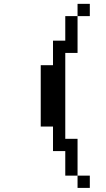

<svg xmlns="http://www.w3.org/2000/svg" viewBox="-20 -879 540 978"><path d="M187.5 -234.4V-546.9H250V-671.9H312.5V-796.9H375V-859.4H437.5V-796.9H375V-609.4H312.5V-171.9H375V15.6H312.5V-109.4H250V-234.4ZM375 15.6H437.5V78.1H375Z"/></svg>

Font: KH Dot Dougenzaka 16
Style: Regular
Weight: 400
Designer: Original version for X68000 by Keitarou Hiraki (http://hp.vector.co.jp/authors/VA000874/) / TrueType conversion by Homem
Version: Version 1.00.20150527